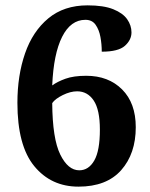

<svg xmlns="http://www.w3.org/2000/svg" viewBox="-20 -687 562 717"><path d="M273 10Q171 10 108 -66.5Q45 -143 45 -303Q45 -405 73.5 -487.5Q102 -570 160.5 -618.5Q219 -667 307 -667Q367 -667 403 -652.5Q439 -638 455 -615Q471 -592 471 -566Q471 -538 446.5 -516Q422 -494 360 -494Q360 -522 355 -549Q350 -576 337 -594.5Q324 -613 299 -613Q244 -613 212 -549.5Q180 -486 175 -368Q194 -382 224.5 -393Q255 -404 302 -404Q385 -404 436 -353Q487 -302 487 -212Q487 -113 432.5 -51.5Q378 10 273 10ZM276 -51Q311 -51 332 -87.5Q353 -124 353 -203Q353 -277 330 -311.5Q307 -346 268 -346Q243 -346 214.5 -332Q186 -318 175 -302Q176 -169 205 -110Q234 -51 276 -51Z"/></svg>

Font: Noto Serif Oriya
Style: Bold
Weight: 700
Designer: David Williams
Foundry: Google LLC, David Williams
Version: Version 1.051; ttfautohint (v1.8.4.7-5d5b)